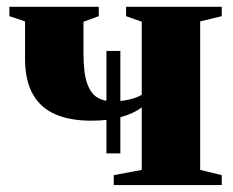

<svg xmlns="http://www.w3.org/2000/svg" viewBox="-20 -532 670 552"><path d="M307 0V-28.5L387.5 -43.5V-223.5Q367 -207 330 -196Q293 -185 242 -185Q182.5 -185 140 -203Q97.5 -221 74.8 -260.5Q52 -300 52 -364V-470.5L7 -485.5V-512.5H264V-485.5L220 -469.5V-378.5Q220 -324 230 -294Q240 -264 259 -252.2Q278 -240.5 305 -240.5Q321 -240.5 336.8 -243Q352.5 -245.5 365.8 -249.8Q379 -254 387.5 -259.5V-469.5L342.5 -485.5V-512.5H617.5V-485.5L555.5 -470.5V-43.5L617.5 -28.5V0ZM286 -91V-385.5H326V-91Z"/></svg>

Font: Merriweather 120pt Black
Style: Regular
Weight: 900
Designer: Eben Sorkin
Foundry: Eben Sorkin
Version: Version 2.100